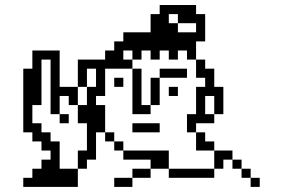

<svg xmlns="http://www.w3.org/2000/svg" viewBox="-20 -734 1111 754"><path d="M107.1 -35.7H71.4V0H285.7V-71.4H214.3V-178.6H178.6V-214.3H142.9V-250H107.1V-321.4H142.9V-500H178.6V-285.7H214.3V-357.1H250V-321.4H285.7V-392.9H214.3V-535.7H107.1V-464.3H71.4V-214.3H107.1V-178.6H142.9V-142.9H178.6V-107.1H142.9V-71.4H107.1ZM285.7 -321.4V-250H321.4V-142.9H285.7V-71.4H321.4V-107.1H357.1V-214.3H392.9V-321.4H357.1V-357.1H392.9V-464.3H500V-500H464.3V-535.7H500V-500H535.7V-535.7H571.4V-500H607.1V-535.7H642.9V-500H678.6V-535.7H714.3V-500H750V-571.4H785.7V-678.6H750V-714.3H607.1V-678.6H571.4V-607.1H464.3V-571.4H428.6V-535.7H392.9V-500H285.7V-392.9H321.4V-464.3H357.1V-392.9H321.4V-321.4ZM214.3 -285.7V-250H250V-285.7ZM392.9 -214.3V-178.6H428.6V-214.3ZM428.6 -178.6V-142.9H464.3V-178.6ZM464.3 -142.9V-107.1H571.4V-71.4H642.9V-142.9ZM571.4 -71.4H500V-35.7H571.4ZM500 -35.7H428.6V0H500ZM642.9 -71.4V-35.7H821.4V-71.4ZM821.4 -142.9V-71.4H857.1V-107.1H892.9V-142.9ZM821.4 -142.9V-178.6H785.7V-214.3H750V-142.9ZM892.9 -107.1V-71.4H928.6V-107.1ZM928.6 -71.4V-35.7H964.3V-71.4ZM964.3 -35.7V0H1000V-35.7ZM750 -214.3V-250H821.4V-285.7H785.7V-357.1H821.4V-285.7H857.1V-392.9H821.4V-464.3H785.7V-500H750V-428.6H785.7V-392.9H750V-285.7H714.3V-214.3ZM500 -464.3V-285.7H571.4V-321.4H535.7V-464.3ZM571.4 -428.6V-321.4H607.1V-428.6ZM428.6 -428.6V-392.9H464.3V-428.6ZM607.1 -464.3V-428.6H714.3V-464.3ZM642.9 -392.9V-357.1H678.6V-392.9ZM607.1 -250H500V-214.3H607.1ZM642.9 -642.9V-678.6H678.6V-642.9H750V-607.1H678.6V-642.9Z"/></svg>

Font: Gossip Icons Med Pixel
Style: Regular
Weight: 500
Designer: Deborah Khodanovich
Version: Version 1.001;Glyphs 3.3.1 (3343)